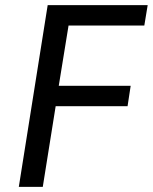

<svg xmlns="http://www.w3.org/2000/svg" viewBox="-20 -725 593 745"><path d="M53 0 165 -705H553L540 -626H246L208 -392H487L475 -313H196L146 0Z"/></svg>

Font: Nunito Sans 7pt Condensed Medium
Style: Italic
Weight: 500
Width: 3
Italic angle: -9°
Designer: Vernon Adams
Foundry: Vernon Adams
Version: Version 3.101;gftools[0.9.27]